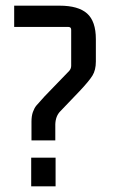

<svg xmlns="http://www.w3.org/2000/svg" viewBox="-20 -657 408 677"><path d="M175 -162H91V-228Q91 -248 96 -262Q101 -276 108 -284.5Q115 -293 137 -317L224 -407Q231 -415 231 -425V-552Q231 -562 221 -562H30V-637H190Q256 -637 287 -609.5Q318 -582 318 -519V-440Q318 -410 306 -390.5Q294 -371 260 -335L193 -265Q176 -248 175 -219ZM176 0H90V-101H176Z"/></svg>

Font: Gemunu Libre Medium
Style: Regular
Weight: 500
Designer: Puspanada Ekanayake, Sola Matas, Pathum Egodawatta, Kosala Senevirathne
Foundry: mooniak
Version: Version 1.100